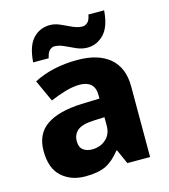

<svg xmlns="http://www.w3.org/2000/svg" viewBox="-114 -855 841 955"><g transform="rotate(-15 306.5 -377.0)"><path d="M318 -560Q425 -560 484 -510Q543 -460 543 -364V0H426L393 -74H389Q354 -29 315 -9.5Q276 10 208 10Q135 10 87 -33Q39 -76 39 -166Q39 -253 100.5 -295.5Q162 -338 281 -343L375 -346V-362Q375 -402 354.5 -420Q334 -438 298 -438Q262 -438 223 -426.5Q184 -415 144 -398L93 -510Q138 -534 195 -547Q252 -560 318 -560ZM324 -248Q261 -246 236 -225.5Q211 -205 211 -170Q211 -139 229 -125Q247 -111 275 -111Q317 -111 346 -136.5Q375 -162 375 -206V-250ZM103 -605Q109 -689 144 -726Q179 -763 231 -763Q257 -763 284 -750.5Q311 -738 337.5 -726Q364 -714 388 -714Q400 -714 412.5 -724.5Q425 -735 430 -764H511Q505 -681 469 -643.5Q433 -606 384 -606Q356 -606 328.5 -618Q301 -630 275 -642.5Q249 -655 225 -655Q213 -655 201 -644.5Q189 -634 183 -605Z"/></g></svg>

Font: Noto Sans Gurmukhi UI ExtraBold
Style: Regular
Weight: 800
Designer: Jelle Bosma - Monotype Design Team
Foundry: Monotype Imaging Inc.
Version: Version 2.004; ttfautohint (v1.8.4.7-5d5b)